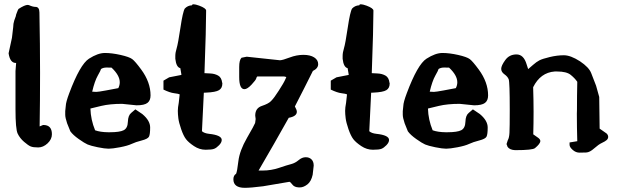

<svg xmlns="http://www.w3.org/2000/svg" viewBox="-20 -689 2903 901"><path d="M146.5 -656.7Q164.6 -656.7 165 -630.9Q168 -480 168 -346.4Q168 -212.9 166 -95.7L182.1 -102.5H183.6Q223.6 -102.5 223.6 -59.1Q223.6 -35.2 203.1 -16.1Q182.6 2.9 159.2 2.9Q135.7 2.9 124.3 -1.7Q112.8 -6.3 93 -23.4Q73.2 -40.5 63 -61.8Q52.7 -83 52.7 -176.8V-355.5Q54.7 -375 55.7 -393.6H53.7Q27.3 -394 20.5 -438V-439.5L36.1 -511.7L42 -562Q42 -577.6 46.9 -592.8Q51.8 -607.9 53.2 -610.4Q54.7 -612.8 55.2 -619.1Q55.2 -619.6 58.6 -628.4Q64.5 -644.5 66.9 -647Q96.2 -666 109.9 -666Q113.3 -666 115.7 -665Q133.8 -656.7 146.5 -656.7Z M454.1 -365.2Q453.1 -359.4 438.7 -334Q424.3 -308.6 412.6 -258.8Q423.3 -257.8 432.1 -257.8Q440.9 -257.8 477.8 -264.6Q514.6 -271.5 535.2 -275.4Q542 -289.1 542 -302.7Q542 -335.4 503.4 -371.6Q495.6 -372.1 480.5 -372.1Q464.4 -372.1 454.1 -365.2ZM487.3 -68.4H495.1Q542.5 -68.4 560.8 -78.1Q579.1 -87.9 580.1 -117.7Q581.1 -147.5 595.7 -159.2L615.2 -175.8L647.9 -153.8L648.4 -153.3Q684.6 -123 684.6 -90.8Q684.6 -58.6 679.2 -47.9Q673.8 -37.1 645 -29.8Q616.2 -22.5 597.7 -13.7Q579.1 -4.9 543.2 2Q507.3 8.8 489.7 8.8Q472.2 8.8 438.7 2Q405.3 -4.9 391.1 -11Q377 -17.1 349.6 -36.4Q322.3 -55.7 310.1 -72.8L294.9 -110.4Q286.1 -136.7 286.1 -150.4V-167.5L288.6 -191.4Q289.1 -209.5 304.7 -251Q355.5 -386.7 397.5 -413.6Q439.5 -440.4 472.2 -440.4Q504.9 -440.4 545.9 -431.2Q586.9 -421.9 600.6 -411.6Q614.3 -401.4 642.6 -362.8Q686.5 -303.2 686.5 -241.2Q686.5 -217.3 671.9 -206.1Q657.2 -194.8 621.1 -194.8H620.6L553.2 -201.7Q496.1 -201.7 455.6 -192.1Q415 -182.6 404.3 -179.7Q405.8 -127.4 426.3 -77.6Q450.7 -68.8 487.3 -68.4Z M880.9 -664.1Q881.3 -668.9 888.7 -668.9Q897 -668.9 914.6 -662.6Q947.3 -650.4 947.3 -639.2Q947.3 -558.6 939.5 -345.7Q947.8 -345.2 967.5 -344.2Q987.3 -343.3 1003.4 -334.5Q1019.5 -325.7 1022.5 -301.3L1023.4 -298.8V-296.9Q1023.4 -275.4 1007.8 -265.9Q992.2 -256.3 947.3 -254.4L936.5 -253.9Q932.6 -163.6 927.7 -73.2Q938.5 -63.5 960.9 -61Q1020.5 -54.7 1020.5 -32.2Q1020.5 -20.5 1008.3 -7.8Q996.1 4.9 984.9 9.3Q973.6 13.7 944.8 13.7Q916 13.7 890.4 -3.4Q864.7 -20.5 852.8 -36.1Q840.8 -51.8 830.1 -83Q819.3 -114.3 816.9 -134Q814.5 -153.8 814.5 -168.9Q814.5 -184.1 818.8 -206.5L823.2 -246.1Q818.4 -249 797.9 -251.5Q777.3 -253.9 747.1 -268.6V-310.5L773.9 -326.2L831.1 -337.4V-340.3L826.2 -369.1Q807.1 -373.5 802.7 -413.1V-426.8Q802.7 -442.4 809.1 -462.9Q815.4 -483.4 826.7 -558.8Q837.9 -634.3 847.2 -648.9Q860.8 -663.1 879.9 -664.1H880.4Z M1128.9 192.4Q1075.2 192.4 1075.2 152.3Q1075.2 134.3 1087.9 126.5Q1092.8 116.7 1098.6 67.4Q1104.5 18.1 1139.4 -42.5Q1174.3 -103 1177.2 -111.8L1179.7 -130.4Q1177.7 -141.6 1177.7 -146.5Q1177.7 -181.6 1208.7 -191.9Q1239.7 -202.1 1251.5 -214.4Q1267.1 -230 1287.6 -262.7Q1312 -300.3 1319.3 -317.4L1323.7 -327.6Q1319.3 -328.6 1313.5 -330.1H1187.5Q1184.6 -329.1 1182.6 -321.3Q1180.7 -313.5 1160.6 -292Q1140.6 -270.5 1127 -270.5Q1102.5 -270.5 1102.5 -327.6V-375Q1102.5 -407.2 1113.3 -418L1137.7 -422.9L1293.9 -406.2Q1306.6 -406.7 1339.4 -419.2Q1372.1 -431.6 1403.8 -431.6Q1435.5 -431.6 1454.3 -419.7Q1473.1 -407.7 1473.1 -387.9Q1473.1 -368.2 1448.2 -356Q1406.7 -272.5 1363.8 -189.5Q1373 -172.9 1373 -164.6Q1373 -143.1 1335 -136.2Q1265.1 -11.2 1193.4 111.3H1212.4Q1252.4 111.3 1289.8 98.6Q1327.1 85.9 1346.2 81.1Q1365.2 76.2 1381.3 62.5Q1397.5 48.8 1414.6 48.8Q1431.6 48.8 1441.9 59.1Q1452.1 69.3 1452.1 87.9V88.4L1447.3 130.9Q1440.4 162.6 1422.4 176.5Q1404.3 190.4 1387.7 190.4H1382.3H1381.8Q1361.3 189.5 1352.3 177.5Q1343.3 165.5 1338.4 164.1L1214.4 185.1Q1157.2 192.4 1128.9 192.4Z M1666 -664.1Q1666.5 -668.9 1673.8 -668.9Q1682.1 -668.9 1699.7 -662.6Q1732.4 -650.4 1732.4 -639.2Q1732.4 -558.6 1724.6 -345.7Q1732.9 -345.2 1752.7 -344.2Q1772.5 -343.3 1788.6 -334.5Q1804.7 -325.7 1807.6 -301.3L1808.6 -298.8V-296.9Q1808.6 -275.4 1793 -265.9Q1777.3 -256.3 1732.4 -254.4L1721.7 -253.9Q1717.8 -163.6 1712.9 -73.2Q1723.6 -63.5 1746.1 -61Q1805.7 -54.7 1805.7 -32.2Q1805.7 -20.5 1793.5 -7.8Q1781.2 4.9 1770 9.3Q1758.8 13.7 1730 13.7Q1701.2 13.7 1675.5 -3.4Q1649.9 -20.5 1637.9 -36.1Q1626 -51.8 1615.2 -83Q1604.5 -114.3 1602.1 -134Q1599.6 -153.8 1599.6 -168.9Q1599.6 -184.1 1604 -206.5L1608.4 -246.1Q1603.5 -249 1583 -251.5Q1562.5 -253.9 1532.2 -268.6V-310.5L1559.1 -326.2L1616.2 -337.4V-340.3L1611.3 -369.1Q1592.3 -373.5 1587.9 -413.1V-426.8Q1587.9 -442.4 1594.2 -462.9Q1600.6 -483.4 1611.8 -558.8Q1623 -634.3 1632.3 -648.9Q1646 -663.1 1665 -664.1H1665.5Z M2038.1 -365.2Q2037.1 -359.4 2022.7 -334Q2008.3 -308.6 1996.6 -258.8Q2007.3 -257.8 2016.1 -257.8Q2024.9 -257.8 2061.8 -264.6Q2098.6 -271.5 2119.1 -275.4Q2126 -289.1 2126 -302.7Q2126 -335.4 2087.4 -371.6Q2079.6 -372.1 2064.5 -372.1Q2048.3 -372.1 2038.1 -365.2ZM2071.3 -68.4H2079.1Q2126.5 -68.4 2144.8 -78.1Q2163.1 -87.9 2164.1 -117.7Q2165 -147.5 2179.7 -159.2L2199.2 -175.8L2231.9 -153.8L2232.4 -153.3Q2268.6 -123 2268.6 -90.8Q2268.6 -58.6 2263.2 -47.9Q2257.8 -37.1 2229 -29.8Q2200.2 -22.5 2181.6 -13.7Q2163.1 -4.9 2127.2 2Q2091.3 8.8 2073.7 8.8Q2056.2 8.8 2022.7 2Q1989.3 -4.9 1975.1 -11Q1960.9 -17.1 1933.6 -36.4Q1906.2 -55.7 1894 -72.8L1878.9 -110.4Q1870.1 -136.7 1870.1 -150.4V-167.5L1872.6 -191.4Q1873 -209.5 1888.7 -251Q1939.5 -386.7 1981.4 -413.6Q2023.4 -440.4 2056.2 -440.4Q2088.9 -440.4 2129.9 -431.2Q2170.9 -421.9 2184.6 -411.6Q2198.2 -401.4 2226.6 -362.8Q2270.5 -303.2 2270.5 -241.2Q2270.5 -217.3 2255.9 -206.1Q2241.2 -194.8 2205.1 -194.8H2204.6L2137.2 -201.7Q2080.1 -201.7 2039.6 -192.1Q1999 -182.6 1988.3 -179.7Q1989.7 -127.4 2010.3 -77.6Q2034.7 -68.8 2071.3 -68.4Z M2583 -353.5Q2516.1 -348.6 2481.9 -279.8Q2483.9 -219.2 2483.9 -164.3Q2483.9 -109.4 2482.4 -58.6Q2492.2 -51.3 2503.9 -43.5Q2515.6 -35.6 2515.6 -27.3Q2515.6 -14.6 2490.7 5.9Q2479.5 15.6 2399.4 15.6H2397Q2371.6 14.6 2361.3 -0.5V-2L2357.4 -11.7V-14.2L2362.8 -30.8Q2369.6 -42 2370.8 -66.4Q2372.1 -90.8 2372.1 -174.3Q2372.1 -303.7 2367.2 -316.7Q2362.3 -329.6 2347.2 -340.3Q2332 -351.1 2332 -366Q2332 -380.9 2351.1 -407.2Q2370.1 -433.6 2403.8 -433.6Q2437.5 -433.6 2451.2 -387.2Q2455.1 -373.5 2458.5 -364.7Q2465.8 -370.6 2481.4 -384.5Q2497.1 -398.4 2511.2 -405.8Q2525.4 -413.1 2560.1 -421.4Q2594.7 -429.7 2626.2 -429.7Q2657.7 -429.7 2701.7 -401.4Q2744.1 -373 2754.4 -345.7Q2764.6 -318.4 2777.3 -286.6L2792 -233.9L2793.9 -85.4L2826.7 -62.5Q2834 -55.2 2834 -46.6Q2834 -38.1 2826.9 -31.7Q2819.8 -25.4 2804.4 -18.3Q2789.1 -11.2 2768.3 7.3Q2747.6 25.9 2731.2 26.6Q2714.8 27.3 2699.7 27.3H2699.2Q2682.1 27.3 2667.5 14.4Q2652.8 1.5 2652.8 -9.3V-20.5L2689 -26.4Q2687 -92.8 2687 -155.3Q2687.5 -163.1 2687.5 -170.9Q2687.5 -240.7 2689 -305.2Q2677.7 -321.8 2658.2 -337.6Q2638.7 -353.5 2594.7 -353.5Z"/></svg>

Font: Drukaatie burti
Style: Demi
Weight: 600
Version: Version 0.14